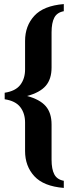

<svg xmlns="http://www.w3.org/2000/svg" viewBox="-20 -711 352 942"><path d="M103 30V-110Q103 -155 79.5 -185.5Q56 -216 3 -224V-256Q56 -264 79.5 -294.5Q103 -325 103 -370V-510Q103 -584 148.5 -633.5Q194 -683 293 -691V-656Q260 -650 246.5 -624.5Q233 -599 233 -552V-380Q233 -323 204.5 -290Q176 -257 113 -240Q176 -223 204.5 -190Q233 -157 233 -100V72Q233 119 246.5 144.5Q260 170 293 176V211Q194 203 148.5 153.5Q103 104 103 30Z"/></svg>

Font: Philosopher
Style: Bold
Weight: 700
Designer: Jovanny Lemonad
Foundry: Jovanny Lemonad
Version: Version 2.000